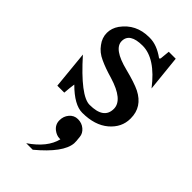

<svg xmlns="http://www.w3.org/2000/svg" viewBox="-259 -590 977 977"><g transform="rotate(45 230.0 -101.0)"><path d="M257 183Q239 258 148 320H195Q315 220 321 148Q322 137 318 104Q316 81 296 64Q276 47 248 47Q220 47 202 69Q185 89 185 118Q185 148 209 167Q230 183 251 183Q253 183 256 183Q257 183 257 183ZM238 -46Q173 -46 33 -203L53 1H103Q106 -39 110 -64Q183 9 240 9Q330 9 383 -36Q435 -81 435 -143V-146Q435 -228 356 -268Q319 -286 244 -305Q124 -335 124 -391Q124 -450 216 -450Q308 -450 402 -328L382 -522H332L327 -471Q326 -464 320 -464Q265 -504 214 -504Q214 -504 213 -504Q211 -504 209 -504Q115 -504 62 -431Q41 -401 41 -367Q41 -332 64 -302Q86 -271 124 -254Q162 -236 218 -220Q340 -183 340 -119Q340 -46 238 -46Z"/></g></svg>

Font: Sawarabi Mincho
Style: Regular
Weight: 400
Version: Version 1.082; ttfautohint (v1.8.4.7-5d5b)